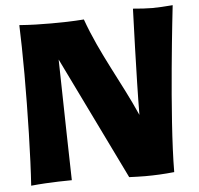

<svg xmlns="http://www.w3.org/2000/svg" viewBox="-54 -808 916 886"><g transform="rotate(-5 404.0 -365.5)"><path d="M778 -753C738 -750 710 -748 683 -748C656 -748 630 -750 594 -753C594 -753 582 -434 581 -262C510 -423 423 -558 364 -723C310 -719 261 -718 213 -718C165 -718 117 -719 65 -723C67 -668 69 -586 69 -495C69 -320 64 -110 55 20C143 11 244 11 244 11C244 11 235 -369 232 -549L509 20C535 21 560 22 583 22C627 22 669 20 718 15C719 -243 778 -753 778 -753Z"/></g></svg>

Font: Galindo
Style: Regular
Weight: 400
Designer: Astigmatic (AOETI)
Foundry: Astigmatic (AOETI)
Version: Version 1.000